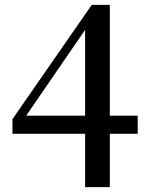

<svg xmlns="http://www.w3.org/2000/svg" viewBox="-20 -765 604 785"><path d="M87 -292 328 -643V-292ZM543 -292H429V-745H355L31 -278V-218H328V0H429V-218H543Z"/></svg>

Font: Source Han Serif CN SemiBold
Style: Regular
Weight: 600
Designer: Ryoko NISHIZUKA 西塚涼子 (kana & ideographs); Frank Grießhammer (Latin, Greek & Cyrillic); Wenlong ZHANG 张文龙 (bopomofo); San
Foundry: Adobe Systems Incorporated
Version: Version 1.000;PS 1;hotconv 16.6.53;makeotf.lib2.5.65590